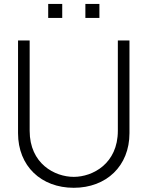

<svg xmlns="http://www.w3.org/2000/svg" viewBox="-20 -922 736 958"><path d="M348 15C510.5 15 626 -93.5 626 -257.5V-720H568V-269.5C568 -105.5 442.5 -39.5 348 -39.5C253.5 -39.5 128 -105 128 -269.5V-720H70V-257.5C70 -93 185.5 15 348 15ZM220.5 -832.5H290.5V-902.5H220.5ZM406 -832.5H476V-902.5H406Z"/></svg>

Font: Eudonet Light
Style: Regular
Weight: 300
Designer: Mikhail Sharanda
Foundry: Mikhail Sharanda
Version: Version 4.503;Glyphs 3.1.2 (3151)